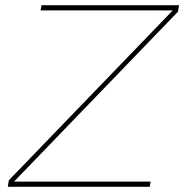

<svg xmlns="http://www.w3.org/2000/svg" viewBox="-20 -719 709 739"><path d="M669 -699 665 -674 34 -20H560L556 0H10L14 -25L645 -679H136L140 -699Z"/></svg>

Font: TypoPRO Montserrat
Style: Italic
Weight: 250
Italic angle: -11.3°
Designer: Julieta Ulanovsky
Foundry: Julieta Ulanovsky
Version: Version 6.001